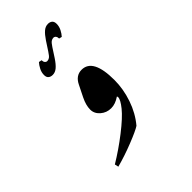

<svg xmlns="http://www.w3.org/2000/svg" viewBox="-314 -817 1050 1050"><g transform="rotate(-45 211.0 -291.5)"><path d="M344.7 -282.2Q344.7 -212.9 320.8 -142.8Q296.9 -72.8 252.4 -20Q228.5 -4.4 159.4 22.9Q90.3 50.3 24.4 67.9L19.5 45.9Q90.3 3.4 160.4 -51Q230.5 -105.5 261.5 -144Q292.5 -182.6 292.5 -201.2Q292.5 -206.5 290 -209Q255.9 -185.5 223.1 -185.5Q188 -185.5 162.1 -208Q136.2 -230.5 136.2 -261.7Q136.2 -295.4 156.2 -335.9L189 -401.9Q211.9 -449.2 256.8 -449.2Q344.7 -449.2 344.7 -282.2ZM216.3 -631.8ZM164.6 199.7ZM124 -49.3ZM198.7 -648.4 232.9 -700.7Q251.5 -728.5 268.1 -742.7Q284.7 -756.8 304.2 -756.8Q319.3 -756.8 328.9 -748.8Q338.4 -740.7 338.4 -723.1Q338.4 -703.1 328.9 -684.3Q319.3 -665.5 307.6 -652.8L291 -656.7Q291 -668.9 285.4 -675.5Q279.8 -682.1 271.5 -682.1Q262.7 -682.1 253.9 -676.3Q245.1 -670.4 231.4 -649.4L197.8 -597.7Q178.7 -568.8 161.9 -554.7Q145 -540.5 126 -540.5Q110.8 -540.5 101.1 -548.3Q91.3 -556.2 91.3 -573.7Q91.3 -594.2 101.1 -613Q110.8 -631.8 122.1 -644L139.2 -640.6Q139.2 -628.4 144.8 -621.8Q150.4 -615.2 158.2 -615.2Q167 -615.2 175.8 -620.8Q184.6 -626.5 198.7 -648.4ZM216.3 -632.8ZM216.3 -783.2ZM216.3 -530.8ZM216.3 -678.7ZM216.3 -656.7ZM216.3 -548.3ZM216.3 -750.5Z"/></g></svg>

Font: Noto Nastaliq Urdu
Style: Regular
Weight: 400
Designer: Monotype Design Team
Foundry: Monotype Imaging Inc.
Version: Version 1.02 uh